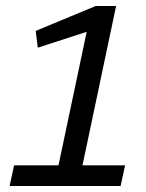

<svg xmlns="http://www.w3.org/2000/svg" viewBox="-20 -620 488 640"><path d="M27 -69H175L269 -514L106 -461L99 -517L299 -600H367L255 -69H397L382 0H12Z"/></svg>

Font: Epunda Sans
Style: Italic
Weight: 400
Italic angle: -12.0243°
Designer: Simon Atzbach
Foundry: typofactur
Version: Version 2.204; ttfautohint (v1.8.4.7-5d5b)